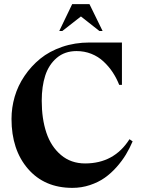

<svg xmlns="http://www.w3.org/2000/svg" viewBox="-20 -889 691 921"><path d="M264.2 -740.2 326.2 -869.1H409.2L472.2 -740.2H457L368.2 -810.1L278.8 -740.2ZM564.9 -481.9H551.8Q538.6 -515.1 520 -543Q501.5 -570.8 476.3 -594.2Q451.2 -617.7 418 -630.9Q384.8 -644 347.2 -644Q290.5 -644 252.2 -611.3Q213.9 -578.6 197 -526.4Q180.2 -474.1 180.2 -405.8Q180.2 -319.3 202.4 -252.7Q224.6 -186 272.5 -145.5Q320.3 -105 388.2 -105Q527.3 -105 601.1 -221.2L616.2 -210.9Q602.1 -177.7 584 -147.7Q565.9 -117.7 539.3 -87.6Q512.7 -57.6 482.2 -36.1Q451.7 -14.6 411.4 -1.2Q371.1 12.2 327.1 12.2Q193.4 12.2 114.3 -79.1Q35.2 -170.4 35.2 -318.8Q35.2 -372.6 50.5 -425.3Q65.9 -478 97.7 -524.9Q129.4 -571.8 173.1 -607.4Q216.8 -643.1 277.8 -664.1Q338.9 -685.1 409.2 -685.1H564.9Z"/></svg>

Font: Bluu Next
Style: Bold
Weight: 700
Designer: Jean-Baptiste Morizot, Igor Stepanchenko (Cyrillic)
Foundry: Igor Stepanchenko
Version: Version 1.005